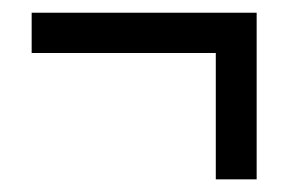

<svg xmlns="http://www.w3.org/2000/svg" viewBox="-20 -405 467 305"><path d="M387.7 -384.8V-120.1H322.8V-320.8H30.3V-384.8Z"/></svg>

Font: Open Sans Condensed
Style: Regular
Weight: 400
Width: 3
Designer: Monotype Design Team
Foundry: Monotype Imaging Inc.
Version: Version 3.000